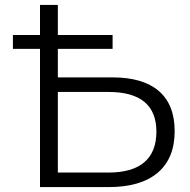

<svg xmlns="http://www.w3.org/2000/svg" viewBox="-20 -762 775 782"><path d="M142.9 0V-742H215.6V-446.8H438.5Q562.4 -446.8 626.9 -391.3Q691.4 -335.8 691.4 -227.8Q691.4 -117.1 622.3 -58.5Q553.2 0 422.4 0ZM215.6 -59.2H421.8Q518.6 -59.2 567.8 -101.2Q617 -143.2 617 -225.5Q617 -387.5 421.8 -387.5H215.6ZM32.6 -563V-619.4H438.6V-563Z"/></svg>

Font: Montserrat Thin
Style: Regular
Weight: 100
Designer: Julieta Ulanovsky
Foundry: Julieta Ulanovsky
Version: Version 9.000